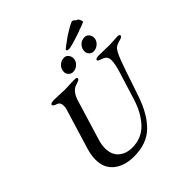

<svg xmlns="http://www.w3.org/2000/svg" viewBox="-247 -1130 1325 1325"><g transform="rotate(-45 415.5 -467.5)"><path d="M102 -160Q102 -201 117 -252L206 -544Q211 -559 211 -577Q211 -611 184 -619Q156 -628 156 -640Q156 -647 167 -650.5Q178 -654 192 -654Q207 -654 241 -652Q275 -650 294 -650Q311 -650 347 -652L390 -653Q416 -653 413 -640Q412 -634 404.5 -630Q397 -626 386 -622.5Q375 -619 370 -617Q351 -611 333.5 -590.5Q316 -570 305 -534L215 -238Q204 -202 204 -168Q204 -105 242.5 -71.5Q281 -38 340 -38Q433 -38 493 -101.5Q553 -165 584 -266L625 -398L646 -466Q666 -530 666 -564Q666 -589 655.5 -601Q645 -613 623 -620Q608 -625 601 -629Q594 -633 595 -640Q595 -646 604 -649Q613 -652 626 -652L681 -651Q698 -650 728 -650Q745 -650 771 -652Q797 -654 808 -654Q831 -654 831 -643Q831 -629 794 -621Q773 -615 761 -607Q749 -599 737 -578Q725 -557 709 -514Q687 -455 652 -349L620 -255Q575 -125 502.5 -55.5Q430 14 306 14Q215 14 158.5 -31Q102 -76 102 -160ZM376 -741Q376 -770 396.5 -790.5Q417 -811 447 -811Q465 -811 477.5 -796Q490 -781 490 -762Q490 -736 469.5 -716Q449 -696 421 -696Q403 -696 389.5 -709.5Q376 -723 376 -741ZM577 -741Q577 -770 597 -790.5Q617 -811 647 -811Q666 -811 678.5 -796Q691 -781 691 -762Q691 -736 670 -716Q649 -696 621 -696Q603 -696 590 -709.5Q577 -723 577 -741ZM512 -828Q508 -828 500 -830Q490 -834 496 -843Q512 -858 543 -879Q555 -890 597.5 -916Q640 -942 659 -949Q671 -951 679 -942.5Q687 -934 689 -933Q701 -932 709 -916.5Q717 -901 714 -892Q679 -876 661 -872Q647 -865 600 -850Q553 -835 525 -829Z"/></g></svg>

Font: EB Garamond Medium
Style: Italic
Weight: 500
Italic angle: -17.2°
Designer: Georg Duffner and Octavio Pardo
Foundry: Georg Duffner
Version: Version 1.000